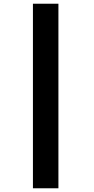

<svg xmlns="http://www.w3.org/2000/svg" viewBox="-20 -784 504 1032"><path d="M294 228V-764H157V228Z"/></svg>

Font: Noto Sans Display SemiCondensed Black
Style: Italic
Weight: 900
Width: 4
Designer: Monotype Design team
Foundry: Monotype Imaging Inc.
Version: 1.000